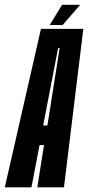

<svg xmlns="http://www.w3.org/2000/svg" viewBox="-64 -798 374 818"><path d="M-43.5 0 110.5 -675H291L208.5 0H95L123.5 -180H104.5L70 0ZM120 -263.5H138L190 -593H183.5ZM148 -691.5 200.5 -777.5H277.5L203 -691.5Z"/></svg>

Font: Anybody UltraCondensed SemiBold
Style: Italic
Weight: 600
Width: 1
Italic angle: -10°
Designer: Tyler Finck
Foundry: Etcetera Type Company
Version: Version 1.010; ttfautohint (v1.8.3) -l 8 -r 50 -G 200 -x 14 